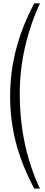

<svg xmlns="http://www.w3.org/2000/svg" viewBox="-20 -927 267 1138"><path d="M183.1 -907.2H216.8Q97.2 -646.5 97.2 -371.1Q97.2 -63 216.8 190.9H183.1Q107.9 49.3 74 -82.8Q40 -214.8 40 -357.9Q40 -639.2 183.1 -907.2Z"/></svg>

Font: Sinkin Sans 200 X Light
Style: Regular
Weight: 200
Designer: Keith Bates
Foundry: K-Type
Version: Sinkin Sans (version 1.0)  by Keith Bates   •   © 2014   www